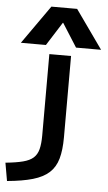

<svg xmlns="http://www.w3.org/2000/svg" viewBox="-149 -831 616 1092"><g transform="rotate(5 159.0 -285.0)"><path d="M-84 117Q-23 111 15.5 101Q54 91 74.5 72.5Q95 54 103 23Q111 -8 111 -56V-520H235V-56Q235 17 221 66.5Q207 116 173 147Q139 178 80.5 195Q22 212 -66 220ZM-56 -570 99 -790H246L402 -570H259L174 -704H172L87 -570Z"/></g></svg>

Font: M PLUS 2 SemiBold
Style: Regular
Weight: 600
Designer: Coji Morishita
Foundry: UNDERFOREST DESIGN
Version: Version 1.001